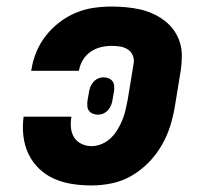

<svg xmlns="http://www.w3.org/2000/svg" viewBox="-20 -558 640 586"><path d="M259 8Q229 8 200 3.5Q171 -1 145 -12.5Q119 -24 99 -43.5Q79 -63 67 -88Q55 -113 51.5 -142.5Q48 -172 52 -202H198Q195 -185 196.5 -168.5Q198 -152 206 -139Q214 -126 228.5 -119Q243 -112 259 -112Q275 -112 290.5 -118.5Q306 -125 318 -136.5Q330 -148 339 -163Q348 -178 354 -193Q360 -208 363.5 -223.5Q367 -239 370 -255L388 -365Q390 -378 385 -389.5Q380 -401 369.5 -407.5Q359 -414 346.5 -416Q334 -418 321 -418Q304 -418 287.5 -414Q271 -410 256.5 -400Q242 -390 233 -375Q224 -360 221 -343Q221 -343 221 -342.5Q221 -342 221 -342H75Q75 -343 75.5 -344Q76 -345 76 -346Q80 -373 91 -399.5Q102 -426 120 -449Q138 -472 161.5 -490Q185 -508 211.5 -519Q238 -530 265.5 -534Q293 -538 321 -538Q342 -538 364 -536Q386 -534 406.5 -529.5Q427 -525 446 -516.5Q465 -508 481.5 -495.5Q498 -483 510 -466.5Q522 -450 528.5 -430Q535 -410 535 -388.5Q535 -367 532 -345L514 -235Q509 -204 499.5 -173.5Q490 -143 473.5 -114.5Q457 -86 433.5 -62Q410 -38 381.5 -21.5Q353 -5 321.5 1.5Q290 8 259 8ZM279 -208Q271 -208 263.5 -211Q256 -214 251.5 -220Q247 -226 246.5 -234.5Q246 -243 247 -251L251 -273Q252 -282 255 -290.5Q258 -299 264 -306.5Q270 -314 278.5 -318Q287 -322 296 -322Q304 -322 311.5 -319Q319 -316 323.5 -310Q328 -304 328.5 -295.5Q329 -287 328 -279L324 -257Q323 -248 320 -239.5Q317 -231 311 -223.5Q305 -216 296.5 -212Q288 -208 279 -208Z"/></svg>

Font: Iosevka Curly Heavy Extended
Style: Italic
Weight: 900
Width: 7
Italic angle: -9°
Monospace: yes
Designer: Belleve Invis
Foundry: Belleve Invis
Version: Version 11.1.0; ttfautohint (v1.8.3)